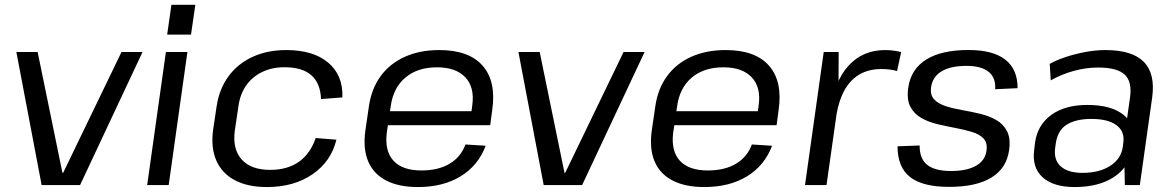

<svg xmlns="http://www.w3.org/2000/svg" viewBox="-20 -751 4757 779"><path d="M46.4 -540H132.7L233.3 -50H236.3L473 -540H558.3L304.8 0H148.9Z M740.4 -540 664.4 0H577.1L653.1 -540ZM772.5 -731.4 755 -610.6H658.2L675.5 -731.4Z M1063.1 7.9Q985.6 7.9 933.4 -19.5Q881.2 -46.9 858.2 -98.5Q835.1 -150.1 844.4 -222.4L858.6 -317.6Q868.9 -389.1 906.5 -440.6Q944 -492.2 1004.4 -520.1Q1064.7 -547.9 1141.4 -547.9Q1251.7 -547.9 1312.1 -496.4Q1372.6 -445 1369.1 -355.8L1282.6 -349Q1279.9 -413.5 1243.1 -445.9Q1206.3 -478.2 1133.7 -478.2Q1083.7 -478.2 1043.5 -458.8Q1003.3 -439.5 978.5 -403.8Q953.6 -368 947.1 -318.2L932.8 -221.8Q922.5 -146.8 960.3 -104.3Q998 -61.8 1076.1 -61.8Q1146 -61.8 1192.6 -94.5Q1239.3 -127.3 1260.8 -191L1344.9 -184.2Q1323.5 -95.9 1248 -44Q1172.5 7.9 1063.1 7.9Z M1675.8 7.9Q1597.7 7.9 1546.6 -18.7Q1495.5 -45.2 1473.8 -96.4Q1452.1 -147.6 1462.4 -221.4L1476.6 -318.6Q1486.9 -390.7 1524.3 -441.9Q1561.6 -493.1 1622.4 -520.5Q1683.2 -547.9 1762.1 -547.9Q1882.4 -547.9 1938.2 -484.4Q1993.9 -420.8 1977.1 -304.5L1968.9 -243H1537.1L1545.3 -299.8H1906.3L1890 -277.6L1896.1 -323.5Q1906.3 -396.4 1868.2 -437.1Q1830 -477.9 1753 -477.9Q1674.1 -477.9 1624.7 -436.2Q1575.3 -394.5 1565.2 -319.3L1549.3 -212.7Q1540.1 -138.5 1576.4 -98.9Q1612.7 -59.4 1689.9 -59.4Q1758.1 -59.4 1804 -86.6Q1849.8 -113.8 1868.5 -164.8L1950.5 -159.7Q1920.4 -79.3 1849 -35.7Q1777.6 7.9 1675.8 7.9Z M2083.4 -540H2169.7L2270.3 -50H2273.3L2510 -540H2595.3L2341.8 0H2185.9Z M2837.8 7.9Q2759.7 7.9 2708.6 -18.7Q2657.5 -45.2 2635.8 -96.4Q2614.1 -147.6 2624.4 -221.4L2638.6 -318.6Q2648.9 -390.7 2686.3 -441.9Q2723.6 -493.1 2784.4 -520.5Q2845.2 -547.9 2924.1 -547.9Q3044.4 -547.9 3100.2 -484.4Q3155.9 -420.8 3139.1 -304.5L3130.9 -243H2699.1L2707.3 -299.8H3068.3L3052 -277.6L3058.1 -323.5Q3068.3 -396.4 3030.2 -437.1Q2992 -477.9 2915 -477.9Q2836.1 -477.9 2786.7 -436.2Q2737.3 -394.5 2727.2 -319.3L2711.3 -212.7Q2702.1 -138.5 2738.4 -98.9Q2774.7 -59.4 2851.9 -59.4Q2920.1 -59.4 2966 -86.6Q3011.8 -113.8 3030.5 -164.8L3112.5 -159.7Q3082.4 -79.3 3011 -35.7Q2939.6 7.9 2837.8 7.9Z M3322.1 -540H3382.7L3381.8 -341.6L3333.4 0H3246.1ZM3347.1 -297Q3364.7 -420.5 3422.4 -484.2Q3480.1 -547.9 3571.6 -547.9Q3587.7 -547.9 3604 -545.8Q3620.2 -543.8 3636.3 -539.6L3619.6 -462.8Q3591.6 -470.9 3555.4 -470.9Q3478.9 -470.9 3432.3 -421.2Q3385.8 -371.5 3371.4 -270.6Z M3830.9 7.2Q3723.1 7.2 3672.4 -32.7Q3621.7 -72.7 3621.5 -157.4L3711.3 -160.7Q3710.6 -107.4 3741.8 -82.3Q3772.9 -57.2 3839.6 -57.2Q3902.1 -57.2 3939.5 -78.2Q3977 -99.2 3982.4 -139.1Q3987.1 -171.5 3970.5 -189Q3954 -206.5 3923.5 -215.7Q3893.1 -225 3856.6 -231.8Q3820 -238.7 3783.6 -247.3Q3747.1 -255.8 3717.7 -272.6Q3688.4 -289.4 3673.3 -318.4Q3658.2 -347.4 3665.2 -396.7Q3676.4 -470.9 3738.1 -509.5Q3799.9 -548.1 3909.5 -548.1Q4009.1 -548.1 4058.9 -509Q4108.8 -469.8 4108.7 -393.2L4017.7 -389Q4020.7 -436.2 3990.8 -459.9Q3960.9 -483.7 3901.2 -483.7Q3837.2 -483.7 3800.7 -461.9Q3764.2 -440.1 3757.9 -398.3Q3753.2 -366.1 3769.8 -348.2Q3786.3 -330.3 3816.7 -320.4Q3847.2 -310.6 3883.7 -304.3Q3920.3 -298.1 3956.6 -289.3Q3993 -280.6 4021.9 -264.2Q4050.8 -247.7 4065.9 -218.3Q4081.1 -188.8 4074.1 -140.6Q4063.6 -68.1 4002.2 -30.4Q3940.8 7.2 3830.9 7.2Z M4539.8 -179.4 4564.9 -355.8Q4573.8 -419.8 4543.1 -448.4Q4512.3 -477 4435.3 -477Q4386.8 -477 4337.3 -463.5Q4287.8 -450.1 4243.2 -425L4239 -491.8Q4268.9 -508.4 4307.3 -520.8Q4345.6 -533.2 4386.8 -540.6Q4428 -547.9 4464.7 -547.9Q4573.8 -547.9 4620.8 -500Q4667.8 -452.1 4654.8 -355.8L4604.6 0H4543.9ZM4339.9 7.9Q4253.4 7.9 4209.7 -32.1Q4166.1 -72.2 4176.1 -144.1L4179.4 -172.3Q4189.6 -244.3 4245.4 -284.8Q4301.2 -325.2 4391.6 -325.2Q4486.8 -325.2 4536.6 -286.6Q4586.5 -247.9 4576.4 -176.8L4572 -146.8Q4562 -73.8 4500 -33Q4438.1 7.9 4339.9 7.9ZM4371.9 -49.6Q4440.4 -49.6 4484.8 -78.3Q4529.2 -107.1 4535.5 -155.7L4537.4 -170.2Q4544.6 -216.9 4510.4 -242.7Q4476.3 -268.5 4407.9 -268.5Q4345 -268.5 4307.8 -245.2Q4270.5 -221.9 4263.1 -165.8L4261.4 -153Q4254 -103 4283.4 -76.3Q4312.8 -49.6 4371.9 -49.6Z"/></svg>

Font: Pathway Extreme 8pt Thin 12pt
Style: Italic
Weight: 100
Italic angle: -8°
Version: Version 1.001;gftools[0.9.26]